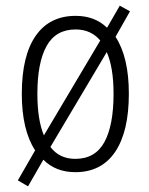

<svg xmlns="http://www.w3.org/2000/svg" viewBox="-20 -598 526 678"><path d="M435 -267Q435 -133 386.5 -61.5Q338 10 246 10Q177 10 133 -34L79 60L43 39L104 -67Q57 -139 57 -267Q57 -401 106 -471.5Q155 -542 247 -542Q315 -542 358 -500L403 -578L439 -558L388 -468Q435 -396 435 -267ZM112 -267Q112 -175 135 -120L334 -455Q301 -494 247 -494Q177 -494 144.5 -435.5Q112 -377 112 -267ZM381 -267Q381 -359 357 -414L158 -79Q190 -37 246 -37Q316 -37 348.5 -96Q381 -155 381 -267Z"/></svg>

Font: Noto Sans Gurmukhi Condensed Light
Style: Regular
Weight: 300
Width: 3
Designer: Jelle Bosma - Monotype Design Team
Foundry: Monotype Imaging Inc.
Version: Version 2.004; ttfautohint (v1.8.4.7-5d5b)